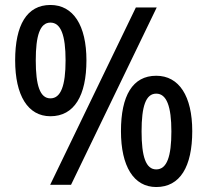

<svg xmlns="http://www.w3.org/2000/svg" viewBox="-20 -744 835 773"><path d="M183 -724C88 -724 41 -643 41 -501C41 -360 92 -276 183 -276C279 -276 328 -359 328 -501C328 -642 275 -724 183 -724ZM611 -714H527L182 0H266ZM183 -653C225 -653 244 -602 244 -501C244 -399 225 -348 183 -348C141 -348 124 -400 124 -501C124 -601 141 -653 183 -653ZM609 -439C514 -439 467 -359 467 -216C467 -75 518 9 609 9C705 9 754 -73 754 -216C754 -357 701 -439 609 -439ZM609 -367C651 -367 670 -315 670 -215C670 -114 652 -62 609 -62C567 -62 550 -114 550 -215C550 -316 567 -367 609 -367Z"/></svg>

Font: Noto Sans Myanmar UI SemiCondensed Medium
Style: Regular
Weight: 500
Width: 4
Designer: Monotype Design Team
Foundry: Monotype Imaging Inc.
Version: Version 2.103